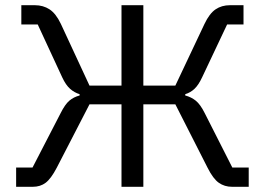

<svg xmlns="http://www.w3.org/2000/svg" viewBox="-20 -718 1018 738"><path d="M42 -74H105L213 -283Q230 -317 246.5 -331Q263 -345 286 -351V-356Q266 -362 249.5 -376.5Q233 -391 219 -421L125 -624H62V-698H114Q146 -698 170.5 -682Q195 -666 214 -626L324 -389H447V-698H531V-389H654L766 -626Q785 -666 808.5 -682Q832 -698 864 -698H916V-624H853L757 -421Q743 -391 727.5 -376.5Q712 -362 692 -356V-351Q715 -345 732.5 -331Q750 -317 767 -283L873 -74H936V0H872Q843 0 821 -15.5Q799 -31 778 -73L654 -317H531V0H447V-317H324L198 -73Q176 -31 155.5 -15.5Q135 0 106 0H42Z"/></svg>

Font: Aneliza
Style: Regular
Weight: 400
Designer: Mike Abbink, Paul van der Laan, Pieter van Rosmalen
Foundry: Bold Monday
Version: Version 3.001;September 8, 2019;FontCreator 11.5.0.2425 64-b